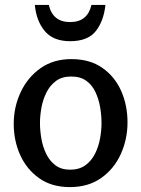

<svg xmlns="http://www.w3.org/2000/svg" viewBox="-20 -750 577 783"><path d="M265 13Q191 13 140 -23Q89 -59 62.5 -117.5Q36 -176 36 -245Q36 -314 64.5 -374.5Q93 -435 145.5 -472Q198 -509 271 -509Q346 -509 397 -473.5Q448 -438 474 -379.5Q500 -321 500 -251Q500 -182 472.5 -121.5Q445 -61 392.5 -24Q340 13 265 13ZM266 -58Q303 -58 328 -76Q353 -94 367.5 -123Q382 -152 388 -185Q394 -218 394 -248Q394 -279 388.5 -312Q383 -345 369.5 -374Q356 -403 332 -420.5Q308 -438 270 -438Q233 -438 208.5 -420Q184 -402 169.5 -373Q155 -344 149 -311Q143 -278 143 -248Q143 -219 148.5 -186Q154 -153 168 -123.5Q182 -94 206 -76Q230 -58 266 -58ZM410 -730Q403 -664 370.5 -623Q338 -582 266 -582Q197 -582 162.5 -623.5Q128 -665 122 -730H179Q195 -660 266 -660Q337 -660 353 -730Z"/></svg>

Font: Rosario SemiBold
Style: Regular
Weight: 600
Designer: Hector Gatti
Foundry: Omnibus Type
Version: Version 1.101; ttfautohint (v1.8.1.43-b0c9)